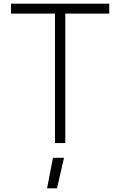

<svg xmlns="http://www.w3.org/2000/svg" viewBox="-20 -778 654 1044"><path d="M40 0ZM574 -704H335V0H279V-704H40V-758H574ZM268 80H328L290 246H236Z"/></svg>

Font: Biryani ExtraLight
Style: Regular
Weight: 275
Designer: Dan Reynolds and Mathieu Reguer
Foundry: Dan Reynolds and Mathieu Reguer
Version: Version 1.004; ttfautohint (v1.1) -l 5 -r 5 -G 72 -x 0 -D la